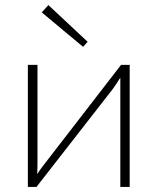

<svg xmlns="http://www.w3.org/2000/svg" viewBox="-20 -738 623 758"><path d="M171 -718 145 -689 308 -553 326 -573ZM492 -482H458L162 -99C151 -85 138 -68 128 -52H127C128 -72 128 -90 128 -110V-482H90V0H124L424 -385C434 -399 446 -416 454 -430H455V-375V0H492Z"/></svg>

Font: Exo 2 Extra Light
Style: Regular
Weight: 250
Designer: Natanael Gama
Version: Version 1.001;PS 001.001;hotconv 1.0.88;makeotf.lib2.5.64775